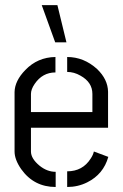

<svg xmlns="http://www.w3.org/2000/svg" viewBox="-20 -746 490 766"><path d="M146.5 -725.6H209L245.1 -577.1H200.2ZM38.1 -141.6V-378.9Q39.1 -423.8 81.1 -466.8Q129.9 -517.6 201.2 -518.6V-457Q149.4 -457 118.2 -411.1Q103.5 -389.6 103.5 -371.1V-298.8H348.6V-371.1Q348.6 -418 300.8 -444.3Q275.4 -459 248 -459V-518.6Q314.5 -518.6 367.2 -470.7Q410.2 -429.7 411.1 -379.9V-236.3H103.5V-141.6Q103.5 -113.3 137.7 -85Q168 -60.5 202.1 -60.5V0Q115.2 0 64.5 -71.3Q38.1 -109.4 38.1 -141.6ZM248 0V-62.5Q309.6 -62.5 341.8 -113.3Q351.6 -127.9 354.5 -141.6L412.1 -120.1Q392.6 -50.8 328.1 -18.6Q291 0 248 0Z"/></svg>

Font: Post No Bills Jaffna Medium
Style: Regular
Weight: 500
Designer: Kosala Senevirathne, Siva Puranthara, Lasantha Premarathna, Tharique Azeez
Foundry: Mooniak
Version: Version 1.220 ; ttfautohint (v1.6)